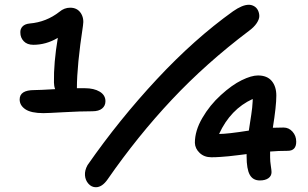

<svg xmlns="http://www.w3.org/2000/svg" viewBox="-20 -764 1284 801"><path d="M379.9 17.1Q361.8 17.1 348.9 2.4Q335.9 -12.2 334.5 -32.7Q333 -53.2 345.2 -75.2Q477.1 -264.6 634 -433.1Q791 -601.6 952.1 -716.8Q991.2 -744.1 1018.1 -744.1Q1029.3 -744.1 1039.8 -738.3Q1050.3 -732.4 1055.9 -721.4Q1061.5 -710.4 1061.8 -697.3Q1062 -684.1 1050.8 -667.2Q1039.6 -650.4 1018.1 -634.8Q839.4 -500 696.8 -348.1Q554.2 -196.3 429.2 -16.1Q406.2 17.1 379.9 17.1ZM161.1 -292Q109.9 -292 85.9 -308.1Q62 -324.2 62 -349.1Q62 -388.2 123 -388.2Q143.6 -388.2 210 -392.1Q205.1 -405.3 205.1 -419.9Q203.6 -501 221.2 -606Q172.4 -577.1 119.1 -577.1Q93.3 -577.1 79.1 -592Q64.9 -606.9 64.9 -627.9Q64 -643.1 74 -653.6Q84 -664.1 104 -666Q173.3 -671.9 228 -714.8Q248 -731.9 272.9 -731.9Q301.8 -731.9 316.7 -710Q331.5 -688 326.2 -657.2Q300.8 -490.7 300.8 -396H334Q372.1 -396 396 -381.6Q419.9 -367.2 419.9 -341.8Q419.9 -322.8 406 -311.3Q392.1 -299.8 365.2 -299.8Q315.4 -299.8 246.6 -295.9Q177.7 -292 161.1 -292ZM1064 -11.2Q1035.2 -11.2 1022 -34.9Q1008.8 -58.6 1008.8 -111.8V-121.1Q1001.5 -120.1 973.6 -116.7Q945.8 -113.3 933.8 -112.1Q921.9 -110.8 900.9 -109.4Q879.9 -107.9 861.8 -107.9Q832 -107.9 813 -126Q793.9 -144 793 -168Q793 -218.8 824.2 -272Q855 -325.2 901.4 -367.4Q947.8 -409.7 988.3 -429.4Q1028.8 -449.2 1056.2 -449.2Q1094.2 -449.2 1113.5 -426.3Q1132.8 -403.3 1132.8 -365.2Q1132.8 -320.8 1118.2 -231Q1133.3 -231.9 1163.1 -231.9Q1185.1 -231.9 1200.4 -214.6Q1215.8 -197.3 1215.8 -172.9Q1215.8 -134.8 1180.2 -134.8Q1141.6 -134.8 1106.9 -131.8V-106.9Q1106.9 -90.8 1109.9 -72Q1112.8 -53.2 1112.8 -45.9Q1112.8 -29.8 1099.6 -20.5Q1086.4 -11.2 1064 -11.2ZM1034.2 -342.8V-351.1Q941.4 -308.6 894 -205.1Q929.2 -205.1 1018.1 -219.2Q1020 -231.9 1023.2 -252.7Q1026.4 -273.4 1028.3 -285.9Q1030.3 -298.3 1032 -314.2Q1033.7 -330.1 1034.2 -342.8Z"/></svg>

Font: Shantell Sans Bouncy
Style: Regular
Weight: 500
Designer: Stephen Nixon, Anya Danilova, Shantell Martin
Foundry: Arrow Type
Version: Version 1.006;[9816181b4]